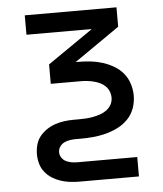

<svg xmlns="http://www.w3.org/2000/svg" viewBox="-53 -576 705 828"><g transform="rotate(-5 300.0 -162.5)"><path d="M257 205Q237 205 216.5 202.5Q196 200 176.5 193.5Q157 187 139.5 176Q122 165 109 148.5Q96 132 90.5 112Q85 92 85 71Q85 51 90.5 30.5Q96 10 109 -6Q122 -22 139.5 -33.5Q157 -45 176.5 -51.5Q196 -58 216.5 -60.5Q237 -63 257 -63H279Q294 -63 310 -64Q326 -65 341 -68Q356 -71 371 -76Q386 -81 399 -90.5Q412 -100 419.5 -114Q427 -128 427 -144Q427 -144 427 -144Q427 -144 427 -144Q427 -158 421.5 -171.5Q416 -185 406 -194.5Q396 -204 383 -210Q370 -216 356 -219.5Q342 -223 328 -224.5Q314 -226 300 -226H171V-310L368 -446H85V-530H482V-446L286 -310H300Q326 -310 352 -307Q378 -304 403 -296Q428 -288 451 -274.5Q474 -261 490.5 -241Q507 -221 515 -195.5Q523 -170 523 -144H475H523Q523 -144 523 -144Q523 -144 523 -144Q523 -116 513.5 -89.5Q504 -63 484.5 -43Q465 -23 440 -10.5Q415 2 388 9Q361 16 333.5 18.5Q306 21 279 21H257Q244 21 231.5 23Q219 25 207.5 30.5Q196 36 188.5 47Q181 58 181 71Q181 84 188.5 95Q196 106 207.5 111.5Q219 117 231.5 119Q244 121 257 121H515V205Z"/></g></svg>

Font: Iosevka Curly Medium Extended
Style: Regular
Weight: 500
Width: 7
Monospace: yes
Designer: Belleve Invis
Foundry: Belleve Invis
Version: Version 11.1.0; ttfautohint (v1.8.3)